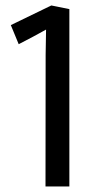

<svg xmlns="http://www.w3.org/2000/svg" viewBox="-20 -672 362 692"><path d="M144.5 -474.6 146 -565.4 99.6 -540 47.4 -512.7 19 -581.5 165 -652.3 230 -639.2V0H144Z"/></svg>

Font: Mako
Style: Regular
Weight: 400
Designer: vernon adams
Foundry: vernon adams
Version: Version 1.000